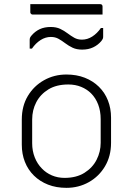

<svg xmlns="http://www.w3.org/2000/svg" viewBox="-20 -895 640 925"><path d="M300 -536Q349 -536 388.5 -520.5Q428 -505 456.5 -477Q485 -449 500 -411Q515 -373 515 -328V-207Q515 -143 486 -94Q457 -45 408 -17.5Q359 10 300 10Q251 10 211.5 -5.5Q172 -21 143.5 -49Q115 -77 100 -115Q85 -153 85 -198V-319Q85 -384 114 -432.5Q143 -481 192 -508.5Q241 -536 300 -536ZM309 -488Q252 -488 213.5 -464.5Q175 -441 155 -403Q135 -365 135 -319V-205Q135 -168 147.5 -136.5Q160 -105 182 -83Q202 -62 230 -50Q258 -38 291 -38Q348 -38 387 -62.5Q426 -87 445.5 -125.5Q465 -164 465 -207V-321Q465 -360 453 -391.5Q441 -423 419 -445Q399 -465 371 -476.5Q343 -488 309 -488ZM375 -704Q401 -704 424.5 -719Q448 -734 466 -760H477Q477 -754 477 -746Q477 -738 477 -731Q477 -724 477 -719Q477 -713 475.5 -709Q474 -705 468 -697Q452 -678 429 -667Q406 -656 376 -656Q349 -656 330 -665Q311 -674 294.5 -686.5Q278 -699 262 -708Q246 -717 225 -717Q199 -717 175.5 -702Q152 -687 134 -661H123Q123 -667 123 -675Q123 -683 123 -690.5Q123 -698 123 -702Q123 -708 124.5 -712.5Q126 -717 132 -724Q149 -744 171.5 -754.5Q194 -765 224 -765Q251 -765 270 -756Q289 -747 305.5 -734.5Q322 -722 338 -713Q354 -704 375 -704ZM126 -875H463Q468 -875 471 -872Q474 -869 474 -864Q474 -858 474 -851.5Q474 -845 474 -838.5Q474 -832 474 -825H137Q134 -825 131.5 -826.5Q129 -828 127.5 -830.5Q126 -833 126 -836Q126 -843 126 -849.5Q126 -856 126 -862.5Q126 -869 126 -875Z"/></svg>

Font: Recursive Sans Linear Light
Style: Regular
Weight: 300
Version: Version 1.085